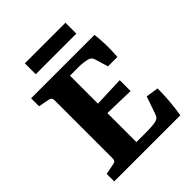

<svg xmlns="http://www.w3.org/2000/svg" viewBox="-204 -825 936 936"><g transform="rotate(-45 264.0 -357.5)"><path d="M407 -418 387 -485Q381 -504 366 -509Q356 -512 339.5 -514.5Q323 -517 305 -517H244V-324L400 -330V-255L244 -259V-59H321Q339 -59 358 -61Q377 -63 387 -67Q395 -71 398.5 -76Q402 -81 406 -91L437 -181L502 -171Q502 -127 498.5 -85.5Q495 -44 488 0H32V-52L89 -63Q106 -66 106 -83V-486Q106 -504 89 -507L32 -518V-573H469Q474 -535 474.5 -496.5Q475 -458 472 -418ZM131 -715H411V-640H131Z"/></g></svg>

Font: Rasa
Style: Regular
Weight: 400
Designer: Anna Giedrys (Yrsa+Rasa design), David Brezina (Yrsa art-direction, Rasa art-direction, design)
Foundry: Rosetta Type Foundry
Version: Version 2.004